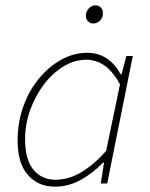

<svg xmlns="http://www.w3.org/2000/svg" viewBox="-20 -688 564 720"><path d="M186 12Q123 12 84.5 -32Q46 -76 46 -160Q46 -229 67.5 -289Q89 -349 126.5 -394Q164 -439 210.5 -464.5Q257 -490 306 -490Q350 -490 381.5 -468Q413 -446 432 -410H436L454 -478H478L382 0H358L370 -78H366Q329 -39 283 -13.5Q237 12 186 12ZM188 -14Q238 -14 285.5 -42.5Q333 -71 378 -122L430 -372Q402 -422 371 -443Q340 -464 304 -464Q259 -464 217.5 -438.5Q176 -413 144 -370.5Q112 -328 93 -275Q74 -222 74 -166Q74 -90 105 -52Q136 -14 188 -14ZM330 -600Q318 -600 310 -608Q302 -616 302 -628Q302 -646 313.5 -657Q325 -668 338 -668Q350 -668 358 -660Q366 -652 366 -638Q366 -622 355 -611Q344 -600 330 -600Z"/></svg>

Font: Source Sans 3 ExtraLight ExtraLight
Style: Italic
Weight: 250
Italic angle: -11°
Version: Version 3.052;hotconv 1.1.0;makeotfexe 2.6.0